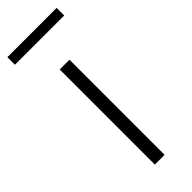

<svg xmlns="http://www.w3.org/2000/svg" viewBox="-237 -729 752 752"><g transform="rotate(-45 139.0 -353.0)"><path d="M112 -527H166V0H112ZM1 -706H274V-664H1Z"/></g></svg>

Font: Nebula Sans Light
Style: Regular
Weight: 300
Designer: Paul D. Hunt for Adobe (as Source Sans)
Foundry: Nebula Entertainment & Broadcasting LLC
Version: Version 1.010